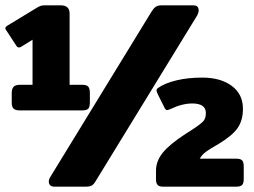

<svg xmlns="http://www.w3.org/2000/svg" viewBox="-32 -700 952 720"><path d="M12 -316V-351Q12 -367 19 -374.5Q26 -382 43 -382H90V-551L48 -525Q44 -522 39 -522Q33 -522 29 -529L-9 -587Q-12 -592 -12 -594Q-12 -599 -4 -604L108 -672Q115 -676 120.5 -678Q126 -680 136 -680H196Q229 -680 229 -649V-382H276Q293 -382 299 -375Q305 -368 305 -351V-316Q305 -299 299 -292.5Q293 -286 276 -286H43Q25 -286 18.5 -293Q12 -300 12 -316ZM151 -19Q151 -28 157 -37L536 -656Q544 -669 552 -674.5Q560 -680 574 -680H693Q713 -680 713 -661Q713 -653 708 -643L325 -18Q319 -8 311.5 -4Q304 0 289 0H172Q162 0 156.5 -5Q151 -10 151 -19ZM553 -27V-60Q553 -96 578.5 -127.5Q604 -159 664 -198L683 -210Q720 -234 730 -245Q740 -256 740 -276Q740 -312 689 -312Q651 -312 607 -291Q597 -287 595 -287Q590 -287 586 -294L559 -348Q555 -358 555 -360Q555 -367 562 -371Q586 -388 629 -398.5Q672 -409 727 -409Q795 -409 837 -378Q879 -347 879 -292Q879 -249 859.5 -220.5Q840 -192 789 -161Q780 -156 761 -144.5Q742 -133 732.5 -124.5Q723 -116 717 -105H854Q870 -105 876 -98.5Q882 -92 882 -76V-28Q882 -13 876 -6.5Q870 0 854 0H579Q565 0 559 -6.5Q553 -13 553 -27Z"/></svg>

Font: Mitr SemiBold
Style: Regular
Weight: 600
Designer: Thanarat Vachiruckul
Foundry: Cadson Demak
Version: Version 1.003